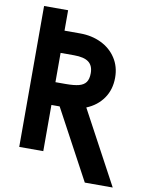

<svg xmlns="http://www.w3.org/2000/svg" viewBox="-98 -846 795 1046"><g transform="rotate(10 300.0 -323.5)"><path d="M59.5 -778.5H192.5V-665.5H279Q343.5 -665.5 395.8 -640.2Q448 -615 478.2 -568.5Q508.5 -522 508.5 -461Q508.5 -395 474.8 -346.5Q441 -298 382 -274L599.5 130.5H445L238 -254.5H192.5V1H59.5ZM373.5 -462Q373.5 -503.5 348 -523Q322.5 -542.5 267 -542.5H192.5V-380.5H248Q295 -380.5 321.8 -387.5Q348.5 -394.5 361 -412Q373.5 -429.5 373.5 -462Z"/></g></svg>

Font: JuliaMono ExtraBold
Style: Regular
Weight: 800
Monospace: yes
Designer: cormullion
Foundry: corm
Version: Version 0.055; ttfautohint (v1.8.4)